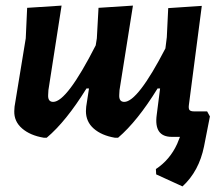

<svg xmlns="http://www.w3.org/2000/svg" viewBox="-20 -489 802 686"><path d="M200 -469 153 -167 152 -149Q151 -125 170 -125Q219 -125 322 -327L326 -352L332 -461L455 -469L407 -167L406 -149Q405 -125 424 -125Q472 -125 571 -316L576 -356L581 -460L701 -468L655 -115Q653 -101 657 -96Q661 -91 674 -91H720L730 -73L709 34Q691 123 632 177L538 134L537 115Q587 82 613 25L623 0H594Q529 0 540 -79L552 -173H543Q471 -56 402 3H390Q343 -5 315 -29.5Q287 -54 287 -92L288 -108L298 -173H289Q216 -55 147 3H136Q88 -5 59 -30Q30 -55 31 -92L32 -108L72 -352L77 -461Z"/></svg>

Font: Alegreya Sans
Style: Bold Italic
Weight: 700
Italic angle: -7°
Designer: Juan Pablo del Peral
Foundry: Huerta Tipografica
Version: Version 2.007